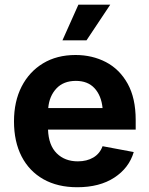

<svg xmlns="http://www.w3.org/2000/svg" viewBox="-20 -787 636 818"><path d="M309.1 10.7Q225.6 10.7 165 -23.4Q104.5 -57.6 72 -120.6Q39.6 -183.6 39.6 -270Q39.6 -354.5 72 -418Q104.5 -481.4 163.3 -517.1Q222.2 -552.7 301.8 -552.7Q373 -552.7 431.2 -522.5Q489.3 -492.2 523.7 -430.7Q558.1 -369.1 558.1 -275.9V-234.9H184.6Q187 -168 221.7 -133.8Q256.3 -99.6 311.5 -99.6Q350.1 -99.6 377.7 -116Q405.3 -132.3 417 -164.1L549.8 -139.2Q529.8 -71.3 467 -30.3Q404.3 10.7 309.1 10.7ZM185.5 -326.7H417Q411.6 -379.9 382.8 -411.1Q354 -442.4 303.2 -442.4Q250.5 -442.4 220.2 -409.9Q189.9 -377.4 185.5 -326.7ZM246.1 -615.2 314 -767.1H449.7L348.6 -615.2Z"/></svg>

Font: Inter-Bold
Style: Bold
Weight: 700
Designer: Rasmus Andersson
Foundry: rsms
Version: Version 4.000;git-a52131595